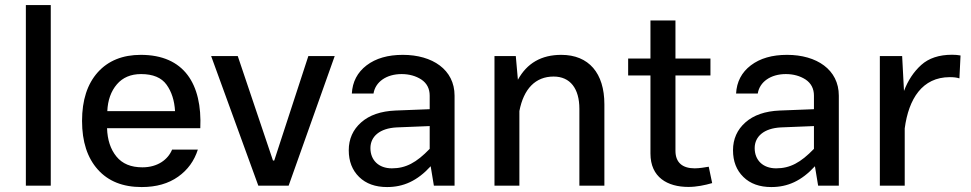

<svg xmlns="http://www.w3.org/2000/svg" viewBox="-20 -736 3847 761"><path d="M181.2 -715.8H82.5V0H181.2Z M773.9 -228C781.7 -403.3 709.5 -518.6 538.1 -518.6C466.3 -518.6 409.2 -495.6 367.7 -449.7C326.2 -403.3 305.2 -339.4 305.2 -256.8C305.2 -174.3 326.2 -110.4 367.7 -64C409.2 -17.6 466.8 5.4 541.5 5.4C599.6 5.4 647.5 -8.3 686 -35.6C724.1 -62.5 750 -98.6 764.2 -143.1H662.1C646 -104 605.5 -72.8 544.4 -72.8C499 -72.8 464.8 -86.9 441.4 -115.7C418 -144.5 405.8 -181.6 404.3 -228ZM405.3 -295.4C407.2 -338.9 419.9 -374.5 443.4 -401.9C466.3 -428.7 498.5 -442.4 539.1 -442.4C586.4 -442.4 620.1 -428.2 640.1 -400.4C660.2 -372.6 671.4 -337.4 673.8 -295.4Z M1062 -99.6 922.4 -513.7H816.9L1003.9 0H1124L1306.6 -513.7H1202.1L1066.9 -99.6Z M1781.7 -356.9C1781.7 -460 1693.8 -518.6 1576.7 -518.6C1517.6 -518.6 1469.7 -504.9 1433.1 -477.1C1396.5 -449.2 1377 -411.6 1374.5 -365.2H1460.4C1467.8 -411.6 1511.7 -442.4 1571.8 -442.4C1601.6 -442.4 1627.9 -435.1 1649.9 -420.9C1671.9 -406.2 1683.1 -384.8 1683.1 -356.9V-303.2L1547.4 -297.9C1489.3 -295.4 1444.3 -279.8 1411.6 -251C1378.9 -222.2 1362.3 -185.1 1362.3 -140.6C1362.3 -96.7 1376 -61.5 1403.3 -34.7C1430.7 -7.8 1467.8 5.4 1514.2 5.4C1579.1 5.4 1633.8 -19 1687 -77.1L1699.7 0H1781.7ZM1448.2 -148.9C1448.2 -195.3 1485.4 -227.5 1551.8 -231L1683.1 -236.3V-146C1630.4 -91.3 1588.4 -68.8 1533.2 -68.8C1480.5 -68.8 1448.2 -101.6 1448.2 -148.9Z M2038.6 -295.9C2055.7 -384.3 2102.5 -432.6 2174.3 -432.6C2240.2 -432.6 2276.4 -384.8 2276.4 -304.7V0H2375.5V-322.8C2375.5 -445.8 2314 -518.6 2204.6 -518.6C2126 -518.6 2068.8 -485.8 2032.7 -419.9L2024.4 -513.7H1939.9V0H2038.6Z M2789.1 -75.2C2774.9 -72.8 2752.4 -68.8 2733.4 -68.8C2686 -68.8 2657.2 -90.8 2657.2 -138.2V-437H2795.9V-503.9H2657.2V-654.8H2558.1V-503.9H2469.7V-437H2558.1V-127.4C2558.1 -33.2 2625.5 4.9 2708.5 4.9C2741.2 4.9 2773.9 -2 2802.7 -10.3Z M3304.7 -356.9C3304.7 -460 3216.8 -518.6 3099.6 -518.6C3040.5 -518.6 2992.7 -504.9 2956.1 -477.1C2919.4 -449.2 2899.9 -411.6 2897.5 -365.2H2983.4C2990.7 -411.6 3034.7 -442.4 3094.7 -442.4C3124.5 -442.4 3150.9 -435.1 3172.9 -420.9C3194.8 -406.2 3206.1 -384.8 3206.1 -356.9V-303.2L3070.3 -297.9C3012.2 -295.4 2967.3 -279.8 2934.6 -251C2901.9 -222.2 2885.3 -185.1 2885.3 -140.6C2885.3 -96.7 2898.9 -61.5 2926.3 -34.7C2953.6 -7.8 2990.7 5.4 3037.1 5.4C3102.1 5.4 3156.7 -19 3210 -77.1L3222.7 0H3304.7ZM2971.2 -148.9C2971.2 -195.3 3008.3 -227.5 3074.7 -231L3206.1 -236.3V-146C3153.3 -91.3 3111.3 -68.8 3056.2 -68.8C3003.4 -68.8 2971.2 -101.6 2971.2 -148.9Z M3467.3 0H3565.9V-227.1C3581.5 -344.2 3635.3 -430.2 3744.6 -430.2C3760.3 -430.2 3772.9 -428.7 3782.7 -425.3L3787.1 -516.1C3776.9 -518.1 3765.6 -519 3753.4 -519C3702.1 -519 3661.1 -505.4 3631.3 -478.5C3601.6 -451.7 3578.6 -417 3563 -375.5L3555.7 -513.7H3467.3Z"/></svg>

Font: Estedad Medium
Style: Regular
Weight: 500
Designer: Amin Abedi
Version: Version 7.3